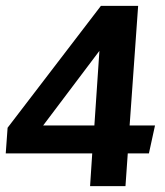

<svg xmlns="http://www.w3.org/2000/svg" viewBox="-30 -632 562 652"><path d="M275.9 0 283.2 -111.1H-10.5L-4.2 -198.2L312.6 -612H439.1L410.2 -206H496.4L475.7 -111.1H403.9L396.1 0ZM116.6 -206H290.5L307.6 -459.3Z"/></svg>

Font: Ancizar Sans Thin
Style: Italic
Weight: 100
Italic angle: -4°
Designer: Cesar Puertas, Viviana Monsalve, Julian Moncada, Julian Prieto, Jose Castro, Mariel Hernandez, Felipe Aragon, Sara Alarc
Version: Version 8.100